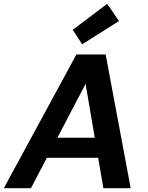

<svg xmlns="http://www.w3.org/2000/svg" viewBox="-42 -985 774 1005"><path d="M-22 0 358 -700H511L642 0H499L406 -546L120 0ZM118 -159 172 -264H531L547 -159ZM388 -753 339 -829 519 -965 581 -875Z"/></svg>

Font: DM Sans 10pt
Style: Bold Italic
Weight: 700
Italic angle: -10°
Version: Version 4.004;gftools[0.9.30]